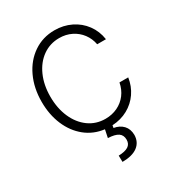

<svg xmlns="http://www.w3.org/2000/svg" viewBox="-175 -647 870 946"><g transform="rotate(-30 260.5 -173.5)"><path d="M277.3 -538.1Q328.1 -538.1 370.6 -517.3Q413.1 -496.6 440.7 -459.2Q468.3 -421.9 475.6 -373H425.8Q419.4 -407.2 399.2 -434.6Q378.9 -461.9 347.7 -477.5Q316.4 -493.2 278.3 -493.2Q225.6 -493.2 184.3 -463.9Q143.1 -434.6 119.9 -382.6Q96.7 -330.6 96.7 -264.6Q96.7 -198.7 119.6 -146.2Q142.6 -93.8 183.8 -64Q225.1 -34.2 278.3 -34.2Q315.9 -34.2 347.2 -49.1Q378.4 -64 399.2 -91.3Q419.9 -118.7 426.8 -155.3H476.6Q469.7 -108.9 444.6 -72.3Q419.4 -35.6 379.9 -13.9Q340.3 7.8 291.5 10.3L289.1 24.4Q321.8 29.8 341.3 50.5Q360.8 71.3 361.3 105.5Q360.4 146 330.6 168.5Q300.8 190.9 244.1 191.4L243.2 155.3Q279.8 154.3 298.1 142.6Q316.4 130.9 316.4 106.4Q316.4 80.1 297.9 67.6Q279.3 55.2 240.2 53.7L249.5 8.8Q189 1.5 143.1 -35.4Q97.2 -72.3 72 -131.6Q46.9 -190.9 46.9 -263.7Q46.9 -341.8 76.2 -404.3Q105.5 -466.8 158 -502.4Q210.4 -538.1 277.3 -538.1Z"/></g></svg>

Font: Pretendard JP ExtraLight
Style: Regular
Weight: 200
Designer: Base glyphs from Inter by Rasmus Andersson; Hangeul glyphs from Noto Sans CJK(Source Han Sans) by Jang Soo-young and Kan
Foundry: Kil Hyung-jin
Version: Version 1.309